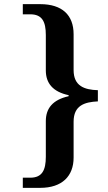

<svg xmlns="http://www.w3.org/2000/svg" viewBox="-20 -780 519 926"><path d="M90 126H174C280 126 335 69 335 -20V-193C335 -271 387 -288 452 -291V-345C387 -347 335 -365 335 -442V-615C335 -707 280 -760 174 -760H90V-711H126C183 -711 201 -676 201 -611V-440C201 -379 235 -337 311 -321V-316C235 -299 201 -258 201 -196V-24C201 41 183 77 126 77H90Z"/></svg>

Font: Noto Serif Devanagari SemiBold
Style: Regular
Weight: 600
Designer: Universal Thirst, Indian Type Foundry and the Monotype Design Team
Foundry: Monotype Imaging Inc.
Version: Version 2.004